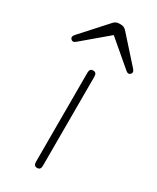

<svg xmlns="http://www.w3.org/2000/svg" viewBox="-219 -761 667 816"><g transform="rotate(30 115.0 -353.0)"><path d="M115 0Q98 0 98 -20V-458Q98 -478 115 -478Q132 -478 132 -458V-20Q132 0 115 0ZM85 -695Q96 -706 110 -706H120Q134 -706 145 -695L257 -570Q270 -556 260 -546Q250 -536 236 -549L115 -652L-7 -549Q-21 -536 -31 -546Q-41 -556 -28 -570Z"/></g></svg>

Font: Zen Maru Gothic Light
Style: Regular
Weight: 300
Designer: Yoshimichi Ohira
Foundry: Positype
Version: Version 1.001